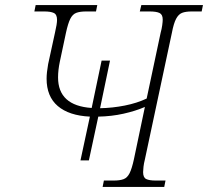

<svg xmlns="http://www.w3.org/2000/svg" viewBox="-20 -734 817 754"><path d="M296 -104 333 -276Q251 -280 207 -317.5Q163 -355 163 -425Q163 -437 164.5 -451Q166 -465 169 -482L196 -606Q204 -640 204 -656Q204 -677 191.5 -683Q179 -689 154 -689H115L120 -714H362L357 -689H318Q294 -689 279.5 -683.5Q265 -678 256 -660Q247 -642 239 -605L215 -492Q208 -459 208 -430Q208 -319 340 -310L379 -496H412L373 -309Q422 -310 470 -319.5Q518 -329 556 -347L611 -606Q615 -620 617 -634.5Q619 -649 619 -657Q619 -677 606.5 -683Q594 -689 568 -689H529L535 -714H777L772 -689H733Q709 -689 695 -683.5Q681 -678 671.5 -660Q662 -642 655 -605L549 -108Q545 -92 543.5 -79Q542 -66 542 -58Q542 -37 554 -31Q566 -25 591 -25H630L625 0H383L388 -25H427Q451 -25 465.5 -30.5Q480 -36 489 -54Q498 -72 506 -109L549 -314Q512 -298 465 -287.5Q418 -277 366 -276L329 -104Z"/></svg>

Font: Noto Serif ExtraLight
Style: Italic
Weight: 200
Italic angle: -12°
Designer: Monotype Design Team
Foundry: Monotype Imaging Inc.
Version: Version 2.014; ttfautohint (v1.8.4.7-5d5b)